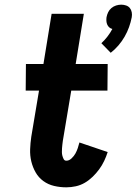

<svg xmlns="http://www.w3.org/2000/svg" viewBox="-20 -794 585 822"><path d="M454 -568 414 -609Q428 -622 440 -637.5Q452 -653 461 -670Q453 -672 447.5 -677Q442 -682 439 -689Q436 -696 435.5 -704Q435 -712 436 -720Q438 -731 443 -741.5Q448 -752 457 -759.5Q466 -767 477 -770.5Q488 -774 499 -774Q510 -774 520 -770.5Q530 -767 536 -759.5Q542 -752 544 -741.5Q546 -731 544 -720Q540 -699 532.5 -678Q525 -657 513.5 -637Q502 -617 487 -599.5Q472 -582 454 -568ZM264 8Q237 8 211.5 2Q186 -4 165.5 -19Q145 -34 132.5 -56Q120 -78 114 -103Q108 -128 109 -155Q110 -182 114 -209L147 -406H90L91 -520H166L201 -735H339L304 -520H441L440 -406H285L249 -191Q248 -183 247 -175Q246 -167 245.5 -159Q245 -151 245 -143Q245 -135 247 -127.5Q249 -120 252.5 -113Q256 -106 264 -106Q276 -106 286.5 -116Q297 -126 303 -137Q309 -148 313 -160Q317 -172 320 -184L441 -143Q435 -124 426 -105Q417 -86 404.5 -69Q392 -52 376.5 -37Q361 -22 343 -11.5Q325 -1 304.5 3.5Q284 8 264 8Z"/></svg>

Font: Iosevka Curly Slab Heavy
Style: Italic
Weight: 900
Italic angle: -9°
Monospace: yes
Designer: Belleve Invis
Foundry: Belleve Invis
Version: Version 22.1.2; ttfautohint (v1.8.4)